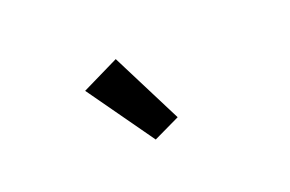

<svg xmlns="http://www.w3.org/2000/svg" viewBox="-44 -913 688 456"><g transform="rotate(-20 300.0 -685.0)"><path d="M289 -579 356 -611 265 -791 171 -745Z"/></g></svg>

Font: IBM Mono Medium
Style: Regular
Weight: 500
Monospace: yes
Designer: Mike Abbink, Paul van der Laan, Pieter van Rosmalen
Foundry: Bold Monday
Version: Version 2.3